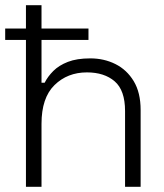

<svg xmlns="http://www.w3.org/2000/svg" viewBox="-24 -720 632 740"><path d="M76 0V-700H136V-401H148Q160 -425 181.5 -446.5Q203 -468 237.5 -481.5Q272 -495 324 -495Q377 -495 421 -473Q465 -451 491.5 -407Q518 -363 518 -296V0H458V-292Q458 -372 418 -406.5Q378 -441 311 -441Q236 -441 186 -392Q136 -343 136 -243V0ZM-4 -566V-610H317V-566Z"/></svg>

Font: Space Grotesk Frontify Light
Style: Regular
Weight: 300
Designer: Florian Karsten
Version: Version 2.000